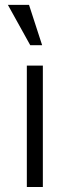

<svg xmlns="http://www.w3.org/2000/svg" viewBox="-20 -752 280 772"><path d="M149.4 -570.3H101.6L11.7 -732.4H96.7ZM152.3 0H87.9V-488.3H152.3Z"/></svg>

Font: Lohit Devanagari
Style: Regular
Weight: 400
Version: 2.95.4